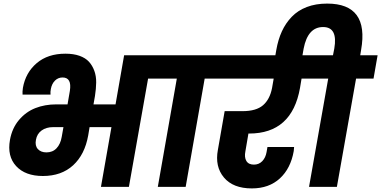

<svg xmlns="http://www.w3.org/2000/svg" viewBox="-20 -1051 2144 1080"><path d="M241.2 -193.8Q276.4 -193.8 298.3 -217.3Q320.3 -240.7 327.1 -280.8L336.9 -335.9H278.8Q240.2 -335.9 214.1 -317.1Q188 -298.3 182.1 -264.2Q175.8 -231.4 192.9 -212.6Q210 -193.8 241.2 -193.8ZM221.2 -61Q122.1 -61 70.8 -116.7Q19.5 -172.4 36.1 -264.2Q47.9 -330.1 86.7 -376Q125.5 -421.9 179 -442.9Q232.4 -463.9 296.9 -463.9H359.9L373 -540Q384.8 -615.2 332 -615.2Q307.1 -615.2 289.3 -597.7Q271.5 -580.1 266.1 -550.8Q262.7 -534.2 264.2 -519H106.9Q105.5 -534.7 108.9 -557.1Q124 -642.6 186.5 -695.8Q249 -749 348.1 -749Q393.6 -749 427.2 -737.1Q460.9 -725.1 480.5 -703.6Q500 -682.1 510.7 -652.3Q521.5 -622.6 521 -586.9Q520.5 -551.3 514.2 -511.2L505.9 -463.9H629.9L678.2 -740.2H934.1L912.1 -608.9H813L705.1 0H547.9L606.9 -335.9H483.9L476.1 -289.1Q457 -181.6 391.4 -121.3Q325.7 -61 221.2 -61Z M867.7 0 974.6 -608.9H876.5L899.4 -740.2H1252.4L1229.5 -608.9H1131.3L1024.4 0Z M1196.3 -608.9 1219.2 -740.2H1784.2L1761.2 -608.9H1676.3L1667.5 -556.2Q1622.1 -299.8 1381.3 -299.8H1377.4L1360.4 -200.2Q1353.5 -166.5 1365.7 -145.8Q1377.9 -125 1408.2 -125Q1436.5 -125 1455.3 -144.5Q1474.1 -164.1 1479.5 -195.8L1484.4 -224.1H1634.3Q1632.3 -204.6 1632.3 -201.2Q1615.2 -103.5 1554.2 -47.4Q1493.2 8.8 1396.5 8.8Q1291 8.8 1239.5 -52.7Q1188 -114.3 1205.6 -208L1243.7 -425.8H1344.2Q1420.9 -425.8 1459.5 -459Q1498 -492.2 1510.3 -556.2L1519.5 -608.9Z M1522.9 -705.1 1534.2 -770Q1544.4 -828.6 1565.7 -874.8Q1586.9 -920.9 1621.1 -956.5Q1655.3 -992.2 1705.6 -1011.5Q1755.9 -1030.8 1820.3 -1030.8Q2057.1 -1030.8 2011.2 -770L2006.3 -740.2H2104L2081.1 -608.9H1982.9L1875 0H1718.3L1826.2 -608.9H1727.1L1750 -740.2H1853L1860.4 -777.8Q1881.3 -898.9 1797.4 -898.9Q1711.4 -898.9 1688 -777.8L1675.3 -705.1Z"/></svg>

Font: Poppins
Style: Bold Italic
Weight: 700
Italic angle: -10°
Designer: Ninad Kale (Devanagari), Jonny Pinhorn (Latin)
Foundry: Indian Type Foundry
Version: Version 3.200;PS 1.000;hotconv 16.6.54;makeotf.lib2.5.65590